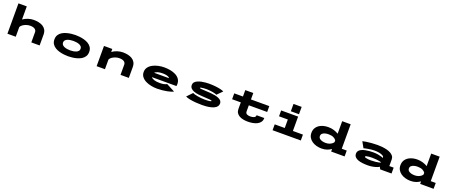

<svg xmlns="http://www.w3.org/2000/svg" viewBox="170 -2600 10460 4460"><g transform="rotate(20 5400.0 -369.5)"><path d="M152.5 0V-750H358V-426.5Q412.5 -465.5 481.8 -488.2Q551 -511 619 -511Q683 -511 742 -498.8Q801 -486.5 847.8 -458.2Q894.5 -430 921.5 -382.8Q948.5 -335.5 948.5 -265V0H743V-251.5Q743 -299.5 703.5 -327.5Q664 -355.5 587 -355.5Q540.5 -355.5 492.8 -339.5Q445 -323.5 408.2 -297Q371.5 -270.5 358 -239V0Z M1653 11Q1609.5 11 1553.2 5Q1497 -1 1439.2 -16.8Q1381.5 -32.5 1332.5 -61.8Q1283.5 -91 1253.2 -137.5Q1223 -184 1223 -251Q1223 -318 1253 -364.2Q1283 -410.5 1332 -439.5Q1381 -468.5 1438.8 -484.2Q1496.5 -500 1552.8 -506Q1609 -512 1653 -512Q1696.5 -512 1752.5 -506.2Q1808.5 -500.5 1866.2 -484.8Q1924 -469 1973 -439.8Q2022 -410.5 2052.2 -364.2Q2082.5 -318 2082.5 -251Q2082.5 -184 2052.2 -137.5Q2022 -91 1973 -61.8Q1924 -32.5 1866.2 -16.8Q1808.5 -1 1752.5 5Q1696.5 11 1653 11ZM1653 -134.5Q1689 -134.5 1726.8 -140Q1764.5 -145.5 1797 -158.5Q1829.5 -171.5 1849.5 -194Q1869.5 -216.5 1869.5 -251Q1869.5 -285.5 1849.5 -307.8Q1829.5 -330 1797 -343Q1764.5 -356 1726.8 -361.2Q1689 -366.5 1653 -366.5Q1617 -366.5 1579 -361.2Q1541 -356 1508.5 -343Q1476 -330 1456 -307.8Q1436 -285.5 1436 -251Q1436 -216.5 1456 -194Q1476 -171.5 1508.5 -158.5Q1541 -145.5 1579 -140Q1617 -134.5 1653 -134.5Z M2357.5 0V-500H2563V-426.5Q2617.5 -465.5 2686.8 -488.2Q2756 -511 2824 -511Q2888 -511 2947 -498.8Q3006 -486.5 3052.8 -458.2Q3099.5 -430 3126.5 -382.8Q3153.5 -335.5 3153.5 -265V0H2948V-251.5Q2948 -299.5 2908.5 -327.5Q2869 -355.5 2792 -355.5Q2745.5 -355.5 2697.8 -339.5Q2650 -323.5 2613.2 -297Q2576.5 -270.5 2563 -239V0Z M3852 11Q3780 11 3706 -3.5Q3632 -18 3569.2 -49.2Q3506.5 -80.5 3468.2 -129.8Q3430 -179 3430 -248Q3430 -315.5 3466.8 -365.2Q3503.5 -415 3564.5 -447.5Q3625.5 -480 3699.2 -496Q3773 -512 3847 -512Q3923.5 -512 3997.2 -498.2Q4071 -484.5 4131 -453.8Q4191 -423 4226.8 -372.2Q4262.5 -321.5 4262.5 -247.5Q4262.5 -228.5 4260.5 -217.2Q4258.5 -206 4256 -200H3652Q3674.5 -169.5 3727.5 -151.8Q3780.5 -134 3862.5 -134Q3918 -134 3952.8 -139.8Q3987.5 -145.5 4007.5 -154Q4027.5 -162.5 4039.5 -170.5L4248 -61.5Q4231.5 -49.5 4192.5 -36.8Q4153.5 -24 4099.2 -13.2Q4045 -2.5 3981.5 4.2Q3918 11 3852 11ZM3854.5 -368Q3792 -368 3741.5 -354.2Q3691 -340.5 3663.5 -312.5H4030V-313.5Q4030 -323 4012 -335.8Q3994 -348.5 3955.5 -358.2Q3917 -368 3854.5 -368Z M4963.5 11Q4885.5 11 4805.2 4.5Q4725 -2 4658 -15.5Q4591 -29 4552 -49L4678 -181.5Q4692.5 -172 4725 -162.8Q4757.5 -153.5 4800.5 -145.8Q4843.5 -138 4890 -133.5Q4936.5 -129 4978.5 -129Q5141.5 -129 5141.5 -154Q5141.5 -165.5 5089 -171.8Q5036.5 -178 4920.5 -181.5Q4863.5 -183.5 4804.2 -191Q4745 -198.5 4695 -216Q4645 -233.5 4614.2 -265.2Q4583.5 -297 4583.5 -347Q4583.5 -388.5 4609 -417.2Q4634.5 -446 4676.2 -464.5Q4718 -483 4767.5 -493.5Q4817 -504 4866 -508Q4915 -512 4954 -512Q5036 -512 5109.5 -504Q5183 -496 5238.5 -482.8Q5294 -469.5 5322.5 -454L5196 -326.5Q5184 -335.5 5155.8 -343.5Q5127.5 -351.5 5090.8 -358Q5054 -364.5 5015.8 -368.2Q4977.5 -372 4945.5 -372Q4906.5 -372 4869.5 -369Q4832.5 -366 4808.2 -360.5Q4784 -355 4784 -347Q4784 -336 4835 -331.8Q4886 -327.5 4978 -323.5Q5021 -321.5 5071.2 -317.2Q5121.5 -313 5170.5 -303.8Q5219.5 -294.5 5260 -277.2Q5300.5 -260 5324.8 -232.8Q5349 -205.5 5349 -165Q5349 -122 5325.5 -91.5Q5302 -61 5261.8 -41Q5221.5 -21 5171.5 -9.8Q5121.5 1.5 5067.8 6.2Q5014 11 4963.5 11Z M5792.5 -195V-355H5577.5V-500H5792.5V-658.5H5990.5V-500H6444V-355H5990.5V-205Q5990.5 -160 6022 -141.5Q6053.5 -123 6109.5 -123Q6165.5 -123 6202.5 -141Q6239.5 -159 6239.5 -200H6429.5Q6429.5 -140 6400.5 -99.5Q6371.5 -59 6323.2 -34.8Q6275 -10.5 6215.8 0Q6156.5 10.5 6096 10.5Q6037.5 10.5 5983 0Q5928.5 -10.5 5885.5 -34.2Q5842.5 -58 5817.5 -97.5Q5792.5 -137 5792.5 -195Z M6955 -740H7156.5V-559H6955ZM6707 0V-145H6955V-355H6737V-500H7156.5V-145H7404.5V0Z M7918.5 11Q7850.5 11 7788.8 -6.2Q7727 -23.5 7678.8 -57.2Q7630.5 -91 7602.8 -140Q7575 -189 7575 -252.5Q7575 -337 7619.2 -394.5Q7663.5 -452 7738 -481.5Q7812.5 -511 7903 -511Q7977.5 -511 8042 -491Q8106.5 -471 8155 -440.5V-750H8364.5V-145H8487.5V0H8155V-63Q8111.5 -31 8051.8 -10Q7992 11 7918.5 11ZM7786 -250Q7786 -211 7813 -187.5Q7840 -164 7880.8 -153.8Q7921.5 -143.5 7962.5 -143.5Q8012.5 -143.5 8052 -157.2Q8091.5 -171 8117.8 -191.8Q8144 -212.5 8155 -233V-276Q8133 -310.5 8086.5 -333.5Q8040 -356.5 7961 -356.5Q7920 -356.5 7879.5 -346.2Q7839 -336 7812.5 -312.8Q7786 -289.5 7786 -250Z M9061.5 11Q8995 11 8932.5 4Q8870 -3 8820.5 -21Q8771 -39 8741.8 -71.2Q8712.5 -103.5 8712.5 -154.5Q8712.5 -195.5 8736 -224Q8759.5 -252.5 8798.8 -270.8Q8838 -289 8886.2 -299.2Q8934.5 -309.5 8985 -313.5Q9035.5 -317.5 9080.5 -317.5Q9146.5 -317.5 9201.5 -307.8Q9256.5 -298 9291.5 -286.8Q9326.5 -275.5 9332.5 -270.5V-282.5Q9332.5 -309 9297.8 -328Q9263 -347 9209 -357Q9155 -367 9098 -367Q9062 -367 9020.8 -362.5Q8979.5 -358 8940.8 -351.2Q8902 -344.5 8873.5 -338.2Q8845 -332 8834.5 -328L8753 -473.5Q8786 -483 8845 -491.8Q8904 -500.5 8976.2 -506.2Q9048.5 -512 9121.5 -512Q9176.5 -512 9235 -506Q9293.5 -500 9347.8 -486.2Q9402 -472.5 9445.5 -448.8Q9489 -425 9514.5 -390.2Q9540 -355.5 9540 -307V-145H9647.5V0H9367.5L9337.5 -55.5Q9329.5 -45 9289 -29.2Q9248.5 -13.5 9188.2 -1.2Q9128 11 9061.5 11ZM9087.5 -122Q9151 -122 9203.5 -127.8Q9256 -133.5 9290 -141.5Q9324 -149.5 9332.5 -156V-160Q9325.5 -164.5 9293.8 -172Q9262 -179.5 9212.5 -185.2Q9163 -191 9103 -191Q9066 -191 9026.5 -187.8Q8987 -184.5 8960.2 -177.2Q8933.5 -170 8933.5 -157Q8933.5 -144.5 8959.2 -136.8Q8985 -129 9021 -125.5Q9057 -122 9087.5 -122Z M10118.5 11Q10050.5 11 9988.8 -6.2Q9927 -23.5 9878.8 -57.2Q9830.5 -91 9802.8 -140Q9775 -189 9775 -252.5Q9775 -337 9819.2 -394.5Q9863.5 -452 9938 -481.5Q10012.5 -511 10103 -511Q10177.5 -511 10242 -491Q10306.5 -471 10355 -440.5V-750H10564.5V-145H10687.5V0H10355V-63Q10311.5 -31 10251.8 -10Q10192 11 10118.5 11ZM9986 -250Q9986 -211 10013 -187.5Q10040 -164 10080.8 -153.8Q10121.5 -143.5 10162.5 -143.5Q10212.5 -143.5 10252 -157.2Q10291.5 -171 10317.8 -191.8Q10344 -212.5 10355 -233V-276Q10333 -310.5 10286.5 -333.5Q10240 -356.5 10161 -356.5Q10120 -356.5 10079.5 -346.2Q10039 -336 10012.5 -312.8Q9986 -289.5 9986 -250Z"/></g></svg>

Font: Trispace Expanded ExtraBold
Style: Regular
Weight: 800
Width: 7
Designer: Tyler Finck
Foundry: Etcetera Type Company
Version: Version 1.210; ttfautohint (v1.8.3)